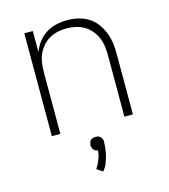

<svg xmlns="http://www.w3.org/2000/svg" viewBox="-113 -617 825 938"><g transform="rotate(-15 300.0 -148.0)"><path d="M95 0V-520H138V-413Q148 -440 165 -462.5Q182 -485 205.5 -500Q229 -515 257 -521.5Q285 -528 313 -528Q341 -528 368 -522Q395 -516 418.5 -501.5Q442 -487 459 -465Q476 -443 486.5 -417.5Q497 -392 501 -365Q505 -338 505 -310V0H462V-310Q462 -333 459 -356Q456 -379 447 -400Q438 -421 423 -439Q408 -457 388 -468.5Q368 -480 345.5 -485Q323 -490 300 -490Q277 -490 254.5 -485Q232 -480 212 -468.5Q192 -457 177 -439Q162 -421 153 -400Q144 -379 141 -356Q138 -333 138 -310V0ZM293 232 263 212Q265 209 267 205.5Q269 202 271 198.5Q273 195 275 191.5Q277 188 278.5 184.5Q280 181 281.5 177.5Q283 174 284.5 170Q286 166 287.5 162Q289 158 290 154.5Q291 151 292 146.5Q293 142 293 139V137L295 126Q292 125 289.5 124.5Q287 124 284.5 123Q282 122 279.5 120.5Q277 119 275 116.5Q273 114 271.5 111.5Q270 109 269 106.5Q268 104 267 100.5Q266 97 266 96V92Q266 89 266.5 86Q267 83 268 80Q269 77 270.5 74Q272 71 273.5 69Q275 67 277.5 65Q280 63 283 62Q286 61 290 60Q294 59 295 59H300Q303 59 306 59Q309 59 312.5 60Q316 61 318.5 62.5Q321 64 323.5 66Q326 68 327.5 70.5Q329 73 330.5 75.5Q332 78 333 82Q334 86 334 87V92Q334 97 333.5 102.5Q333 108 333 113Q333 118 332 123.5Q331 129 330.5 134Q330 139 329 144Q328 149 327 154.5Q326 160 324.5 165Q323 170 321.5 175Q320 180 318 185.5Q316 191 314.5 195.5Q313 200 310.5 206Q308 212 306 214Z"/></g></svg>

Font: Iosevka Aile Extralight
Style: Regular
Weight: 200
Designer: Belleve Invis
Foundry: Belleve Invis
Version: Version 31.1.0; ttfautohint (v1.8.4)